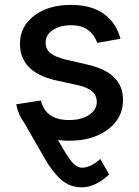

<svg xmlns="http://www.w3.org/2000/svg" viewBox="-20 -573 576 797"><path d="M480 -412.1 383.8 -395Q373 -426.8 346.7 -447.5Q320.3 -468.3 274.9 -468.3Q229 -468.3 199 -448Q168.9 -427.7 169.4 -396.5Q168.9 -369.1 189.2 -352.5Q209.5 -335.9 254.9 -325.2L341.8 -305.2Q417 -288.1 453.9 -251.7Q490.7 -215.3 490.7 -157.7Q490.7 -83.5 428.5 -36.1Q366.2 11.2 267.6 11.2Q243.2 11.2 220.7 8.3Q260.7 79.1 280 101.1Q299.3 123 321.3 123Q356 123 396.5 86.9L433.1 151.4Q375.5 204.6 319.8 204.6Q270.5 204.6 234.6 173.6Q198.7 142.6 164.6 83L79.6 -64.9Q55.7 -96.2 47.4 -140.1L149.9 -155.8Q168.9 -74.7 267.1 -74.7Q318.4 -74.7 350.1 -96.2Q381.8 -117.7 381.8 -149.9Q381.8 -202.1 304.7 -219.2L212.4 -239.3Q63 -272.9 63 -391.1Q63 -463.4 122.1 -508.1Q181.2 -552.7 273.9 -552.7Q359.4 -552.7 411.1 -515.4Q462.9 -478 480 -412.1Z"/></svg>

Font: Karasuma Gothic
Style: Regular
Weight: 500
Designer: Rasmus Andersson / Ryoko Nishizuka
Foundry: Genbu
Version: Version 1.00